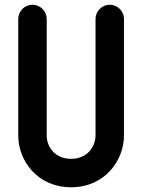

<svg xmlns="http://www.w3.org/2000/svg" viewBox="-20 -780 601 810"><path d="M383 -208C383 -168 354 -110 280 -110C207 -110 177 -166 177 -208V-700C177 -733 150 -760 117 -760C84 -760 57 -733 57 -700V-208C57 -103 137 10 280 10C423 10 503 -104 503 -208V-700C503 -733 476 -760 443 -760C410 -760 383 -733 383 -700Z"/></svg>

Font: LS
Style: Bold
Weight: 700
Designer: BSozoo
Foundry: BSozoo
Version: Version 001.000